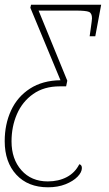

<svg xmlns="http://www.w3.org/2000/svg" viewBox="-31 -556 463 816"><path d="M-11 44Q-11 -28 16 -86.5Q43 -145 96.5 -179.5Q150 -214 226 -215L98 -523L101 -536H399L374 -402H350L354 -430Q360 -472 360 -478Q360 -500 347 -505.5Q334 -511 291 -511H133L255 -213L250 -189H223Q156 -189 110 -156.5Q64 -124 41 -71Q18 -18 18 45Q18 120 60 167.5Q102 215 172 215Q218 215 253 196.5Q288 178 306 142Q311 143 314 147Q317 151 317 158Q317 176 298.5 195Q280 214 247.5 227Q215 240 173 240Q88 240 38.5 186.5Q-11 133 -11 44Z"/></svg>

Font: Noto Serif NarrowThin
Style: Italic
Weight: 250
Width: 4
Italic angle: -12°
Designer: Monotype Design Team
Foundry: Monotype Imaging Inc.
Version: Version 1.001